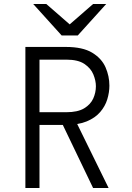

<svg xmlns="http://www.w3.org/2000/svg" viewBox="-20 -933 656 953"><path d="M106 0V-700H307Q390.5 -700 437.5 -671.5Q484.5 -643 503.8 -599Q523 -555 523 -508Q523 -474.5 512.5 -440Q502 -405.5 477.2 -376.8Q452.5 -348 410.5 -330.5Q368.5 -313 305 -313H176V0ZM442 0 285 -327 357 -330 519 0ZM176 -376H309Q365.5 -376 397.5 -395.2Q429.5 -414.5 442.8 -444Q456 -473.5 456 -505Q456 -532.5 443.5 -563.2Q431 -594 399.2 -615.5Q367.5 -637 309 -637H176ZM286 -757 145 -913H210L326 -812L442 -913H507L366 -757Z"/></svg>

Font: Overpass Mono Light
Style: Regular
Weight: 300
Monospace: yes
Designer: Delve Withrington, Dave Bailey
Foundry: Delve Fonts LLC
Version: Version 4.000